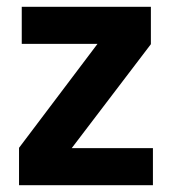

<svg xmlns="http://www.w3.org/2000/svg" viewBox="-20 -545 506 565"><path d="M36 0V-110L267 -416H44V-525H424V-415L191 -109H430V0Z"/></svg>

Font: IBM Plex Sans Cond
Style: Bold
Weight: 700
Width: 3
Designer: Mike Abbink, Paul van der Laan, Pieter van Rosmalen
Foundry: Bold Monday
Version: Version 1.3